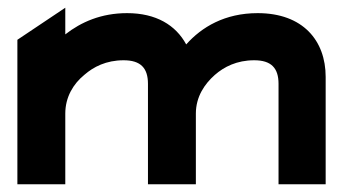

<svg xmlns="http://www.w3.org/2000/svg" viewBox="-20 -477 890 497"><path d="M25 0H149V-183C149 -226 170 -260 198 -283C222 -304 255 -321 300 -321C344 -321 363 -301 363 -260V0H487V-183C487 -227 510 -260 536 -283C560 -304 593 -321 638 -321C682 -321 701 -301 701 -260V0H823V-278C823 -372 764 -443 647 -443C562 -443 502 -407 462 -362C435 -412 384 -443 309 -443C242 -443 190 -420 149 -388V-457L25 -374Z"/></svg>

Font: Charger Sport
Style: UltExt
Weight: 1000
Designer: Jasper
Foundry: Cannot Into Space Fonts
Version: Version 1.1